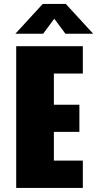

<svg xmlns="http://www.w3.org/2000/svg" viewBox="-20 -928 490 948"><path d="M60 0V-700H389V-565H246V-411H372V-277H246V-135H389V0ZM56 -761.5 191 -908.5H305L440 -761.5H303L248 -835.5L193 -761.5Z"/></svg>

Font: Trispace Condensed ExtraBold
Style: Regular
Weight: 800
Width: 3
Designer: Tyler Finck
Foundry: Etcetera Type Company
Version: Version 1.210; ttfautohint (v1.8.3)